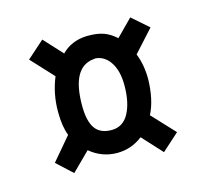

<svg xmlns="http://www.w3.org/2000/svg" viewBox="-75 -550 667 623"><g transform="rotate(-15 259.0 -238.5)"><path d="M335.4 -254.9Q335.4 -301.8 316.9 -330.8Q298.3 -359.9 267.1 -362.8L259.8 -361.8Q185.5 -354 185.5 -225.6Q185.5 -174.3 202.6 -149.4Q219.7 -124.5 258.3 -124.5Q296.4 -124.5 315.9 -160.2Q335.4 -195.8 335.4 -254.9ZM105 -225.1V-228.5Q105 -286.6 127 -340.3L58.1 -414.6L116.2 -466.3L173.3 -404.3Q205.6 -437.5 256.8 -439.9H265.1Q294.9 -439.9 315.9 -432.1Q336.9 -424.3 356 -406.7L410.6 -461.9L465.8 -413.6L399.4 -340.3Q415 -301.8 415 -253.9Q413.6 -184.6 390.1 -138.7L460.9 -63L403.3 -11.2L342.3 -77.6Q304.2 -47.9 255.9 -47.9Q205.1 -48.3 165.5 -81.5L104.5 -21L52.2 -69.3L117.2 -146Q105 -177.7 105 -225.1Z"/></g></svg>

Font: FantasqueSansM Nerd Font
Style: Regular
Weight: 400
Monospace: yes
Designer: Jany Belluz
Version: Version 1.8.0 ; ttfautohint (v1.8.2);Nerd Fonts 3.4.0